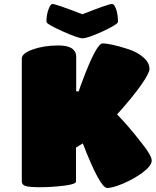

<svg xmlns="http://www.w3.org/2000/svg" viewBox="-20 -939 784 967"><path d="M89.8 -24.9V-644Q89.8 -670.4 145 -689.9Q201.2 -710 272.9 -710Q332.5 -710 352.1 -686Q363.8 -672.9 363.8 -654.8V-479H377Q377 -485.4 411.1 -573.2Q469.7 -720.2 496.1 -720.2Q537.1 -720.2 627.9 -690.9Q673.3 -675.8 703.1 -649.2Q732.9 -622.6 732.9 -591.8Q732.9 -570.8 690.4 -510.3Q647.9 -449.7 569.8 -362.8Q570.3 -362.3 585.2 -346.4Q600.1 -330.6 607.2 -322.8Q614.3 -314.9 629.4 -297.4Q644.5 -279.8 660.6 -260Q676.8 -240.2 694.8 -216.8Q744.1 -155.8 744.1 -129.9Q744.1 -104 696.8 -68.8Q656.2 -38.6 597.2 -13.2Q544.9 7.8 520 7.8Q483.9 7.8 397 -216.8L362.8 -195.8V-24.9Q362.8 -11.2 303.2 -3.9Q239.3 3.9 183.1 3.9Q126 3.9 107.9 -2.4Q89.8 -8.8 89.8 -24.9ZM213.9 -829.1Q213.9 -862.8 223.9 -890.9Q233.9 -918.9 244.1 -918.9Q261.2 -918.9 395 -867.2Q525.9 -918.9 543.9 -918.9Q556.2 -918.9 565.2 -891.6Q574.2 -864.3 574.2 -829.1Q574.2 -816.9 497.1 -780.8Q420.4 -746.1 396 -746.1Q373.5 -746.1 293 -782.2Q213.9 -817.9 213.9 -829.1Z"/></svg>

Font: GGS TheRock Black
Style: Regular
Weight: 900
Designer: Rodrigo Fuenzalida (2012); Goodgame Studios (2014)
Foundry: Rodrigo Fuenzalida,2012;  GGS,2014
Version: Version 1.002 | FøM Mod